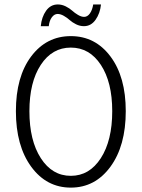

<svg xmlns="http://www.w3.org/2000/svg" viewBox="-20 -835 640 867"><path d="M164.1 -716.8Q168 -758.3 188.2 -786.6Q208.5 -814.9 241.2 -814.9Q259.3 -814.9 276.9 -806.2Q294.4 -797.4 305.9 -786.9Q317.4 -776.4 332.3 -767.6Q347.2 -758.8 359.9 -758.8Q375 -758.8 386 -774.4Q397 -790 400.9 -814.9H436Q432.1 -774.9 411.6 -745.8Q391.1 -716.8 358.9 -716.8Q340.8 -716.8 323.5 -725.3Q306.2 -733.9 294.7 -744.4Q283.2 -754.9 268.3 -763.4Q253.4 -772 240.2 -772Q225.6 -772 214.4 -757.3Q203.1 -742.7 200.2 -716.8ZM51.8 -333Q51.8 -488.3 120.6 -580.1Q189.5 -671.9 299.8 -671.9Q410.2 -671.9 479 -579.8Q547.9 -487.8 547.9 -333Q547.9 -176.8 478.8 -82.3Q409.7 12.2 299.8 12.2Q189.9 12.2 120.8 -82.3Q51.8 -176.8 51.8 -333ZM486.8 -333Q486.8 -463.9 435.5 -542Q384.3 -620.1 299.8 -620.1Q215.3 -620.1 164.1 -542Q112.8 -463.9 112.8 -333Q112.8 -200.7 164.3 -120.8Q215.8 -41 299.8 -41Q383.8 -41 435.3 -120.8Q486.8 -200.7 486.8 -333Z"/></svg>

Font: Office Code Pro Light
Style: Regular
Weight: 300
Designer: Nathan Rutzky & Paul D. Hunt
Foundry: Adobe Systems Incorporated
Version: Version 1.004;PS 001.004;hotconv 1.0.70;makeotf.lib2.5.58329